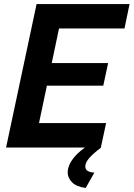

<svg xmlns="http://www.w3.org/2000/svg" viewBox="-20 -730 661 950"><path d="M161 -710H621L596 -589H272L236 -418H515L491 -306H212L173 -121H505L479 0H10ZM315 124Q315 88 344.5 51Q374 14 432 -21H474L480 0Q442 29 422 51.5Q402 74 402 94Q402 108 413.5 115.5Q425 123 447 124L404 200Q358 194 336.5 172Q315 150 315 124Z"/></svg>

Font: Raleway Thin
Style: Bold Italic
Weight: 700
Italic angle: -12°
Version: Version 4.026